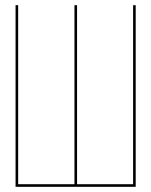

<svg xmlns="http://www.w3.org/2000/svg" viewBox="-20 -720 583 740"><path d="M40 -700H50V-10H267V-700H277V-10H493V-700H503V0H40Z"/></svg>

Font: Bebas Neue Thin
Style: Regular
Weight: 200
Designer: Ryoichi Tsunekawa
Foundry: Ryoichi Tsunekawa
Version: Version 1.003;PS 001.003;hotconv 1.0.70;makeotf.lib2.5.58329